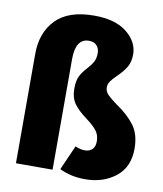

<svg xmlns="http://www.w3.org/2000/svg" viewBox="-86 -831 781 919"><g transform="rotate(10 304.5 -371.5)"><path d="M389 18Q321 18 265 -9L318 -129Q342 -118 365 -118Q387 -118 400.5 -131Q414 -144 414 -170Q414 -201 397.5 -222Q381 -243 346 -269Q305 -299 284.5 -327.5Q264 -356 264 -401Q264 -439 275.5 -462Q287 -485 309 -508Q327 -528 336 -545Q345 -562 345 -586Q345 -609 332 -623.5Q319 -638 294 -638Q229 -638 229 -537V0H51V-532Q51 -635 112 -698Q173 -761 298 -761Q401 -761 457 -716Q513 -671 513 -610Q513 -574 498.5 -549Q484 -524 455 -496Q435 -477 425.5 -463Q416 -449 416 -433Q416 -414 431 -398.5Q446 -383 478 -360Q533 -323 565.5 -280Q598 -237 598 -167Q598 -77 537.5 -29.5Q477 18 389 18Z"/></g></svg>

Font: Trujillo ExtraBold
Style: Regular
Weight: 800
Designer: Fira Sans original fonts by bBox Type GmbH, Carrois Corporate GbR, & Edenspiekermann AG / Changes by Cristiano Sobral
Foundry: Fira Sans original fonts by bBox Type GmbH, Carrois Corporate GbR, & Edenspiekermann AG / Changes by Cristiano Sobral
Version: Version 4.301;July 28, 2020;FontCreator 13.0.0.2655 64-bit